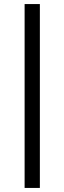

<svg xmlns="http://www.w3.org/2000/svg" viewBox="-20 -763 317 944"><path d="M101 161V-743H176V161Z"/></svg>

Font: Saira Thin
Style: Regular
Weight: 400
Version: Version 1.101